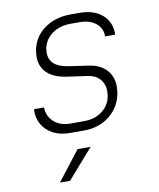

<svg xmlns="http://www.w3.org/2000/svg" viewBox="-88 -629 776 938"><g transform="rotate(-10 300.0 -160.0)"><path d="M226 10Q152 10 109.5 -30.5Q67 -71 70 -135H120Q121 -91 152 -63Q183 -35 234 -35H301Q361 -35 399.5 -69.5Q438 -104 438 -160Q438 -196 416.5 -220Q395 -244 358 -249L254 -264Q192 -273 159.5 -304Q127 -335 127 -385Q127 -393 129 -411Q140 -479 194 -519.5Q248 -560 327 -560H369Q443 -560 484.5 -523Q526 -486 524 -425H474Q475 -465 444.5 -490Q414 -515 362 -515H320Q263 -515 225.5 -487Q188 -459 180 -412Q179 -406 179 -396Q179 -327 270 -313L372 -298Q427 -290 457.5 -257Q488 -224 488 -174Q488 -165 486 -147Q475 -76 422 -33Q369 10 293 10ZM183 240H133L246 94H311Z"/></g></svg>

Font: JetBrains Mono Extra Light
Style: Italic
Weight: 200
Italic angle: -9°
Monospace: yes
Designer: Philipp Nurullin, Konstantin Bulenkov
Foundry: JetBrains
Version: 2.002